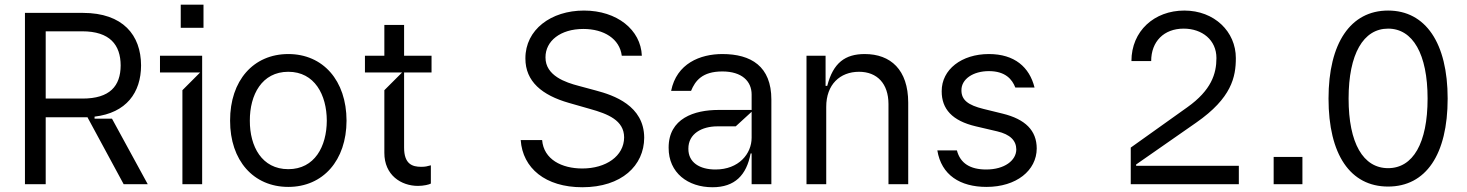

<svg xmlns="http://www.w3.org/2000/svg" viewBox="-20 -782 6225 815"><path d="M455.3 -278.4H381.4V-286.9C516.3 -302.9 578.5 -388.8 578.8 -504.3C578.5 -632.8 501.8 -727.3 331.7 -727.3H85.9V0H174V-284.1H333.1C339.1 -284.1 345.2 -284.1 351.2 -284.4L505 0H607.2ZM174 -363.6V-649.1H328.8C446.4 -649.1 491.8 -591.6 492.2 -504.3C491.8 -416.9 446.4 -363.6 330.3 -363.6Z M843.8 -664.1V-762.1H747.2V-664.1ZM838.1 0V-545.5H659.1V-474.4H829.5L754.3 -399.1V0Z M1203.8 11.4C1351.2 11.4 1450.6 -100.9 1451 -269.9C1450.6 -440.3 1351.2 -552.6 1203.8 -552.6C1055.8 -552.6 956.3 -440.3 956.7 -269.9C956.3 -100.9 1055.8 11.4 1203.8 11.4ZM1203.8 -63.9C1091.3 -63.9 1040.1 -160.5 1040.5 -269.9C1040.1 -379.3 1091.3 -477.3 1203.8 -477.3C1315.7 -477.3 1366.8 -379.3 1367.2 -269.9C1366.8 -160.5 1315.7 -63.9 1203.8 -63.9Z M1811.8 -474.4V-545.5H1695.3V-676.1H1611.5V-545.5H1529.1V-474.4H1686.8L1611.5 -399.1V-133.5C1611.2 -38.4 1682.9 7.1 1754.3 7.1C1778.1 7.1 1802.2 1.4 1808.9 -2.8V-80.3C1793 -76 1785.9 -73.9 1767.8 -73.9C1730.5 -73.9 1695 -85.2 1695.3 -156.2V-474.4Z M2704.5 -545.5C2700.3 -655.2 2599.1 -737.2 2458.8 -737.2C2319.2 -737.2 2209.9 -656.2 2210.2 -534.1C2209.9 -436.1 2280.9 -377.8 2394.9 -345.2L2484.4 -319.6C2560.7 -298.3 2628.9 -271.3 2629.3 -198.9C2628.9 -119.3 2552.2 -66.8 2451.7 -66.8C2364.7 -66.8 2288 -105.1 2281.2 -187.5H2190.3C2198.5 -68.2 2295.1 12.8 2451.7 12.8C2619 12.8 2714.1 -79.5 2714.5 -197.4C2714.1 -333.8 2584.9 -377.8 2509.9 -397.7L2436.1 -417.6C2381.7 -431.8 2295.1 -460.2 2295.5 -538.4C2295.1 -608 2359 -659.1 2456 -659.1C2543.7 -659.1 2610.4 -617.2 2619.3 -545.5Z M3004.3 12.8C3099.1 12.8 3148.8 -38.4 3166.2 -130.7H3170.5V0H3254.3V-359.4C3254.3 -500.7 3168 -552.6 3046.2 -552.6C2952.1 -552.6 2851.9 -512.4 2828.8 -396.3H2913.4C2931.1 -438.9 2960.6 -478.7 3046.2 -478.7C3128.9 -478.7 3170.5 -437.5 3170.5 -380.7V-315.3H3029.8C2927.6 -315.3 2817.8 -279.8 2818.2 -154.8C2817.8 -48.3 2900.2 12.8 3004.3 12.8ZM3017 -62.5C2949.9 -62.5 2901.6 -92.3 2902 -150.6C2901.6 -214.5 2959.2 -245.7 3025.6 -245.7H3103L3170.5 -307.5V-197.4C3170.5 -129.3 3116.1 -62.5 3017 -62.5Z M3487.2 -328.1C3486.9 -423.3 3545.8 -477.3 3626.4 -477.3C3703.8 -477.3 3751.1 -426.5 3751.4 -340.9V0H3835.2V-346.6C3834.9 -485.8 3760.7 -552.6 3650.6 -552.6C3567.8 -552.6 3516.7 -515.6 3491.5 -417.6H3484.4V-545.5H3403.4V0H3487.2Z M4167.6 11.4C4294 11.4 4380.3 -57.9 4380.7 -152C4380.3 -228 4332.7 -275.9 4235.8 -299.7L4154.8 -319.6C4089.8 -335.6 4060.7 -357.2 4061.1 -399.1C4060.7 -446 4110.4 -480.1 4177.6 -480.1C4248.2 -480.1 4276.6 -444.6 4289.8 -410.5H4371.4C4349.8 -497.2 4286.6 -552.6 4177.6 -552.6C4062.1 -552.6 3976.9 -487.2 3977.3 -394.9C3976.9 -319.6 4021.7 -269.2 4122.2 -245.7L4213.1 -224.4C4267.8 -211.6 4293.7 -185.4 4294 -147.7C4293.7 -100.9 4244 -62.5 4166.2 -62.5C4098.4 -62.5 4056.1 -88.8 4041.9 -143.5H3958.8C3975.9 -38.7 4055.8 11.4 4167.6 11.4Z M5238.6 0V-78.1H4802.6V-83.8L5057.5 -261.4C5208.1 -366.1 5225.9 -455.3 5225.9 -535.5C5225.9 -647.7 5134.9 -737.2 5007.1 -737.2C4880 -737.2 4782.7 -650.6 4782.7 -522.7H4866.5C4866.5 -605.8 4920.5 -660.5 5004.3 -660.5C5083.1 -660.5 5143.5 -612.2 5143.5 -535.5C5143.5 -468.8 5121.8 -399.1 5019.9 -326.7L4779.8 -155.5V0Z M5508.5 0V-115.8H5386.4V0Z M5872.2 9.9C6032.7 9.9 6125 -126.1 6125 -363.6C6125 -599.4 6031.2 -737.2 5872.2 -737.2C5713.1 -737.2 5619.3 -599.4 5619.3 -363.6C5619.3 -126.1 5711.6 9.9 5872.2 9.9ZM5872.2 -68.2C5766.3 -68.2 5704.5 -174.4 5704.5 -363.6C5704.5 -552.6 5767 -660.5 5872.2 -660.5C5977.3 -660.5 6039.8 -552.6 6039.8 -363.6C6039.8 -174.4 5978 -68.2 5872.2 -68.2Z"/></svg>

Font: Riot Sans 2.0
Style: Regular
Weight: 400
Designer: Rasmus Andersson
Foundry: rsms
Version: Version 3.006;hotconv 1.0.109;makeotfexe 2.5.65596